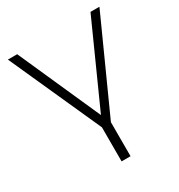

<svg xmlns="http://www.w3.org/2000/svg" viewBox="-170 -638 886 948"><g transform="rotate(-30 273.5 -164.0)"><path d="M248 0V194H299V0L535 -522H484L274 -55L66 -522H13Z"/></g></svg>

Font: Montserrat Light
Style: Regular
Weight: 300
Designer: Julieta Ulanovsky
Foundry: Julieta Ulanovsky
Version: Version 7.200